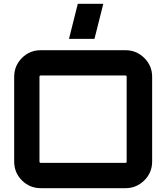

<svg xmlns="http://www.w3.org/2000/svg" viewBox="-20 -982 868 1002"><path d="M193 -720H635Q692 -720 733 -679.5Q774 -639 774 -581V-139Q774 -81 733 -40.5Q692 0 635 0H193Q135 0 94.5 -40.5Q54 -81 54 -139V-581Q54 -639 94.5 -679.5Q135 -720 193 -720ZM193 -132H635Q641 -132 641 -139V-581Q641 -588 635 -588H193Q186 -588 186 -581V-139Q186 -132 193 -132ZM340 -779 386 -962H519L473 -779Z"/></svg>

Font: Orbitron
Style: Bold
Weight: 700
Designer: Matt McInerney
Foundry: Matt McInerney
Version: Version 001.001